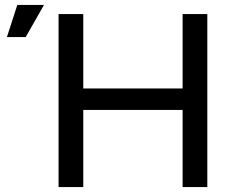

<svg xmlns="http://www.w3.org/2000/svg" viewBox="-20 -757 964 777"><path d="M719 -312H317V0H217V-700H317V-399H719V-700H819V0H719ZM8 -607 50 -737H158L84 -607Z"/></svg>

Font: Montserrat Z Med
Style: Regular
Weight: 500
Designer: Julieta Ulanovsky
Foundry: Julieta Ulanovsky
Version: Version 8.000